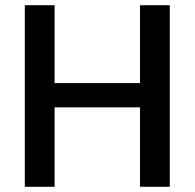

<svg xmlns="http://www.w3.org/2000/svg" viewBox="-20 -715 745 735"><path d="M630 -695V0H516V-304H189V0H75V-695H189V-397H516V-695Z"/></svg>

Font: IBM-Poppins
Style: Poppins-Medium
Weight: 500
Designer: Mike Abbink, Paul van der Laan, Pieter van Rosmalen, Ben Mitchell, Mark Frömberg
Foundry: Bold Monday
Version: Version 1.1